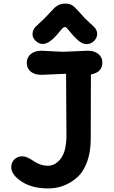

<svg xmlns="http://www.w3.org/2000/svg" viewBox="-20 -1040 639 1075"><path d="M332 -750 471 -756Q508 -756 530.5 -738Q553 -720 553 -689Q553 -635 489 -623Q488 -548 488 -263Q488 -188 467 -132Q446 -76 410 -45Q340 15 249.5 15Q159 15 101 -23.5Q43 -62 43 -103Q43 -131 61 -148Q79 -165 104.5 -165Q130 -165 168 -138.5Q206 -112 248 -112Q290 -112 321 -153Q352 -194 352 -283L350 -627L212 -621Q174 -621 152 -639Q130 -657 130 -688Q130 -719 152.5 -737.5Q175 -756 212 -756ZM507 -889Q524 -872 524 -850Q524 -828 506.5 -810.5Q489 -793 464.5 -793Q440 -793 414 -817Q388 -841 369.5 -865Q351 -889 343 -889Q335 -889 316 -866Q260 -794 220 -794Q197 -794 179.5 -811.5Q162 -829 162 -846Q162 -863 167.5 -873.5Q173 -884 179 -890Q185 -896 202.5 -912Q220 -928 231 -939Q242 -950 259 -968.5Q276 -987 285 -996Q294 -1005 309.5 -1012.5Q325 -1020 346.5 -1020Q368 -1020 383 -1011Q398 -1002 421.5 -975Q445 -948 455.5 -937.5Q466 -927 483.5 -911Q501 -895 507 -889Z"/></svg>

Font: Delius Unicase
Style: Bold
Weight: 700
Designer: Natalia Raices
Foundry: Natalia Raices
Version: Version 1.001